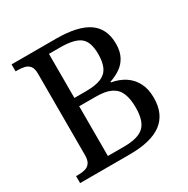

<svg xmlns="http://www.w3.org/2000/svg" viewBox="-162 -857 978 1000"><g transform="rotate(-30 327.0 -357.0)"><path d="M38 0V-42H51Q74 -42 92.5 -47Q111 -52 122 -67.5Q133 -83 133 -114V-604Q133 -634 121.5 -648.5Q110 -663 91.5 -667.5Q73 -672 51 -672H38V-714H306Q436 -714 499.5 -670.5Q563 -627 563 -535Q563 -491 547 -460Q531 -429 503 -409.5Q475 -390 439 -378V-374Q485 -366 519.5 -343.5Q554 -321 573.5 -283.5Q593 -246 593 -193Q593 -96 529.5 -48Q466 0 336 0ZM331 -50Q416 -50 451 -83Q486 -116 486 -196Q486 -248 472 -282Q458 -316 425 -332.5Q392 -349 333 -349H234V-50ZM303 -399Q362 -399 395 -413Q428 -427 442 -457Q456 -487 456 -535Q456 -609 421 -636.5Q386 -664 301 -664H234V-399Z"/></g></svg>

Font: Noto Serif Lao
Style: Regular
Weight: 400
Designer: Monotype Design Team
Foundry: Monotype Imaging Inc.
Version: Version 2.003